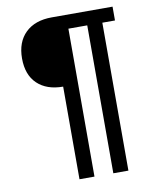

<svg xmlns="http://www.w3.org/2000/svg" viewBox="-90 -728 779 955"><g transform="rotate(-10 300.0 -250.5)"><path d="M480.5 -588.9V158.2H404.3V-588.9H309.1V158.2H233.4V-309.6Q150.9 -309.6 103.5 -354.7Q56.2 -399.9 56.2 -482.9Q56.2 -565.4 104.2 -612.1Q152.3 -658.7 237.3 -658.7H544.4V-588.9Z"/></g></svg>

Font: Liberation Mono
Style: Bold
Weight: 700
Monospace: yes
Designer: Steve Matteson
Foundry: Ascender Corporation
Version: Version 2.1.5